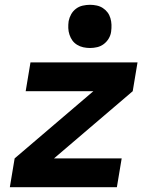

<svg xmlns="http://www.w3.org/2000/svg" viewBox="-20 -780 640 800"><path d="M21 0 41 -120 369 -400H87L107 -520H553L533 -400L205 -120H487L467 0ZM355 -580Q341 -580 327 -583Q313 -586 301 -593.5Q289 -601 281.5 -611.5Q274 -622 269.5 -635.5Q265 -649 264.5 -663Q264 -677 266 -692Q269 -707 276.5 -720.5Q284 -734 296.5 -743.5Q309 -753 324.5 -756.5Q340 -760 355 -760Q369 -760 383 -757Q397 -754 408.5 -746.5Q420 -739 428 -728.5Q436 -718 440 -704.5Q444 -691 444.5 -677Q445 -663 443 -648Q441 -633 433 -619.5Q425 -606 412.5 -596.5Q400 -587 385 -583.5Q370 -580 355 -580Z"/></svg>

Font: Iosevka Aile Heavy Oblique
Style: Regular
Weight: 900
Italic angle: -9°
Designer: Belleve Invis
Foundry: Belleve Invis
Version: Version 31.1.0; ttfautohint (v1.8.4)